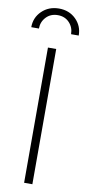

<svg xmlns="http://www.w3.org/2000/svg" viewBox="-104 -979 461 1017"><g transform="rotate(10 126.5 -470.5)"><path d="M149.5 -727.3V0H105.1V-727.3ZM-0.7 -818.2Q-0.7 -870 35.7 -905.4Q72.1 -940.7 127.1 -941.1Q182.5 -941.1 218.6 -905.5Q254.6 -870 254.6 -818.2H213.4Q213.4 -854.4 189.5 -880Q165.5 -905.5 127.1 -905.5Q88.4 -905.2 64.5 -879.6Q40.5 -854 40.5 -818.2Z"/></g></svg>

Font: Inter Extra Light BETA
Style: Regular
Weight: 200
Designer: Rasmus Andersson
Foundry: rsms
Version: Version 3.011;git-f93a4a705